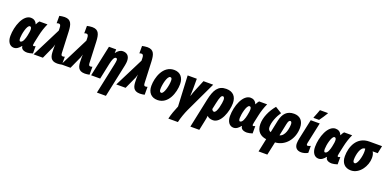

<svg xmlns="http://www.w3.org/2000/svg" viewBox="-1 -1878 6523 3228"><g transform="rotate(20 3260.0 -264.0)"><path d="M134 10C185 10 223 -23 257 -66H261C262 -41 277 10 375 10C396 10 443 0 472 -10V-142C458 -134 447 -131 441 -131C431 -131 424 -134 424 -150C424 -158 427 -176 430 -190L459 -324C476 -405 501 -481 534 -553H390C376 -538 362 -515 349 -487H346C326 -543 280 -563 237 -563C98 -563 14 -334 14 -156C14 -54 63 10 134 10ZM202 -126C188 -126 180 -145 180 -181C180 -247 216 -423 268 -423C288 -423 299 -406 299 -370C299 -351 297 -327 284 -265C272 -208 248 -126 202 -126Z M911 10C932 10 970 6 994 0V-142C975 -136 967 -135 957 -135C938 -135 928 -145 926 -184L910 -562C904 -684 886 -768 765 -768C741 -768 696 -762 672 -756V-624C691 -630 698 -632 709 -632C731 -632 746 -618 747 -568L748 -520L486 0H653L752 -218C759 -233 766 -261 771 -281C770 -260 770 -238 770 -218L771 -165C773 -67 791 10 911 10Z M1405 10C1426 10 1464 6 1488 0V-142C1469 -136 1461 -135 1451 -135C1432 -135 1422 -145 1420 -184L1404 -562C1398 -684 1380 -768 1259 -768C1235 -768 1190 -762 1166 -756V-624C1185 -630 1192 -632 1203 -632C1225 -632 1240 -618 1241 -568L1242 -520L980 0H1147L1246 -218C1253 -233 1260 -261 1265 -281C1264 -260 1264 -238 1264 -218L1265 -165C1267 -67 1285 10 1405 10Z M1707 240H1868L1994 -353C2001 -388 2003 -413 2003 -433C2003 -533 1942 -563 1883 -563C1836 -563 1796 -535 1764 -489H1761L1763 -553H1634L1516 0H1678L1738 -285C1754 -358 1775 -418 1809 -418C1827 -418 1834 -405 1834 -383C1834 -366 1829 -337 1823 -308Z M2391 10C2412 10 2450 6 2474 0V-142C2455 -136 2447 -135 2437 -135C2418 -135 2408 -145 2406 -184L2390 -562C2384 -684 2366 -768 2245 -768C2221 -768 2176 -762 2152 -756V-624C2171 -630 2178 -632 2189 -632C2211 -632 2226 -618 2227 -568L2228 -520L1966 0H2133L2232 -218C2239 -233 2246 -261 2251 -281C2250 -260 2250 -238 2250 -218L2251 -165C2253 -67 2271 10 2391 10Z M2704 10C2897 10 2973 -216 2973 -372C2973 -488 2909 -563 2800 -563C2599 -563 2528 -326 2528 -181C2528 -62 2593 10 2704 10ZM2723 -126C2700 -126 2690 -146 2690 -180C2690 -261 2725 -427 2779 -427C2802 -427 2811 -409 2811 -372C2811 -292 2774 -126 2723 -126Z M2985 240H3156C3172 164 3209 62 3241 -7L3499 -553H3325L3255 -384C3235 -340 3217 -286 3206 -250H3201C3203 -274 3206 -342 3206 -394V-553H3042L3069 -6C3036 73 3004 156 2985 240Z M3379 240H3539L3577 58C3582 35 3589 0 3591 -30C3613 -4 3649 10 3697 10C3836 10 3917 -224 3917 -372C3917 -488 3856 -563 3732 -563C3586 -563 3528 -466 3488 -277ZM3665 -130C3645 -130 3632 -148 3625 -164L3648 -271C3675 -398 3693 -427 3721 -427C3736 -427 3751 -410 3751 -372C3751 -323 3720 -130 3665 -130Z M4064 10C4115 10 4153 -23 4187 -66H4191C4192 -41 4207 10 4305 10C4326 10 4373 0 4402 -10V-142C4388 -134 4377 -131 4371 -131C4361 -131 4354 -134 4354 -150C4354 -158 4357 -176 4360 -190L4389 -324C4406 -405 4431 -481 4464 -553H4320C4306 -538 4292 -515 4279 -487H4276C4256 -543 4210 -563 4167 -563C4028 -563 3944 -334 3944 -156C3944 -54 3993 10 4064 10ZM4132 -126C4118 -126 4110 -145 4110 -181C4110 -247 4146 -423 4198 -423C4218 -423 4229 -406 4229 -370C4229 -351 4227 -327 4214 -265C4202 -208 4178 -126 4132 -126Z M4599 240H4756L4807 3C4986 -7 5119 -167 5119 -370C5119 -495 5051 -560 4946 -560C4820 -560 4755 -486 4726 -355L4680 -134C4648 -143 4631 -172 4631 -208C4631 -300 4680 -416 4735 -493L4619 -565C4527 -455 4469 -321 4469 -204C4469 -68 4551 -9 4649 3ZM4837 -134 4881 -347C4894 -409 4909 -424 4928 -424C4944 -424 4956 -405 4956 -376C4956 -305 4933 -157 4837 -134Z M5273 -606H5374C5403 -643 5448 -714 5473 -755L5475 -765H5332C5324 -740 5288 -646 5276 -620ZM5275 10C5311 10 5357 -1 5393 -23V-148C5377 -139 5354 -131 5342 -131C5329 -131 5322 -141 5322 -154C5322 -165 5324 -172 5325 -179L5405 -553H5244L5168 -197C5162 -169 5157 -136 5157 -108C5157 -34 5199 10 5275 10Z M5585 10C5636 10 5674 -23 5708 -66H5712C5713 -41 5728 10 5826 10C5847 10 5894 0 5923 -10V-142C5909 -134 5898 -131 5892 -131C5882 -131 5875 -134 5875 -150C5875 -158 5878 -176 5881 -190L5910 -324C5927 -405 5952 -481 5985 -553H5841C5827 -538 5813 -515 5800 -487H5797C5777 -543 5731 -563 5688 -563C5549 -563 5465 -334 5465 -156C5465 -54 5514 10 5585 10ZM5653 -126C5639 -126 5631 -145 5631 -181C5631 -247 5667 -423 5719 -423C5739 -423 5750 -406 5750 -370C5750 -351 5748 -327 5735 -265C5723 -208 5699 -126 5653 -126Z M6165 10C6319 10 6429 -163 6429 -307C6429 -360 6418 -392 6401 -417H6492L6520 -553H6295C6067 -553 5990 -349 5990 -181C5990 -62 6055 10 6165 10ZM6185 -126C6162 -126 6152 -146 6152 -180C6152 -265 6184 -417 6265 -417H6269C6271 -405 6273 -389 6273 -362C6273 -274 6233 -126 6185 -126Z"/></g></svg>

Font: Noto Sans UI Condensed Black
Style: Italic
Weight: 900
Width: 3
Italic angle: -192°
Designer: Monotype Design Team
Foundry: Monotype Imaging Inc.
Version: Version 1.901